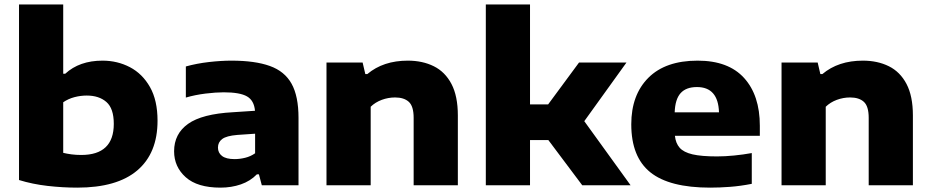

<svg xmlns="http://www.w3.org/2000/svg" viewBox="-20 -828 4160 858"><path d="M325 10.5Q260.5 10.5 192.8 2.8Q125 -5 65 -23.5V-808H262.5V-498.5H271.5Q335 -557 438 -557Q504.5 -557 560.5 -527.8Q616.5 -498.5 650.2 -439Q684 -379.5 684 -288.5Q684 -143.5 593.5 -66.5Q503 10.5 325 10.5ZM343 -135.5Q488.5 -135.5 488.5 -274.5Q488.5 -343.5 455.5 -372.2Q422.5 -401 367.5 -401Q340 -401 312.5 -393.8Q285 -386.5 262.5 -371V-145Q278.5 -141 299.2 -138.2Q320 -135.5 343 -135.5Z M965.5 10.5Q862 10.5 810 -36Q758 -82.5 758 -152Q758 -230 820.5 -274.5Q883 -319 1021 -326.5L1119.5 -333Q1115.5 -379 1083.8 -397.2Q1052 -415.5 979.5 -415.5Q944.5 -415.5 898 -409.8Q851.5 -404 810.5 -392V-531Q859 -544.5 913.8 -550.8Q968.5 -557 1014.5 -557Q1119.5 -557 1185.8 -533.2Q1252 -509.5 1283 -453.8Q1314 -398 1314 -301V0H1150L1137 -49H1128Q1098.5 -18.5 1056.2 -4Q1014 10.5 965.5 10.5ZM954 -168.5Q954 -145 972.2 -131Q990.5 -117 1028.5 -117Q1051.5 -117 1075.8 -123Q1100 -129 1120 -143V-230.5L1040 -225Q992 -221 973 -206.8Q954 -192.5 954 -168.5Z M1439 0V-548.5H1600.5L1612.5 -497H1621.5Q1692.5 -557 1802.5 -557Q1868 -557 1918.5 -532Q1969 -507 1997.5 -452.8Q2026 -398.5 2026 -312V0H1828.5V-301.5Q1828.5 -353 1807 -372.8Q1785.5 -392.5 1745.5 -392.5Q1715 -392.5 1686 -381.8Q1657 -371 1636.5 -351V0Z M2151 0V-808H2348.5V-361.5H2429.5L2567.5 -548.5H2779.5L2591 -286.5L2798 0H2582L2430.5 -202H2348.5V0Z M3153.5 10.5Q2971.5 10.5 2886.2 -58Q2801 -126.5 2801 -272.5Q2801 -404 2877.5 -480.5Q2954 -557 3097.5 -557Q3235 -557 3305.2 -479.5Q3375.5 -402 3375.5 -266V-221H2996Q2999.5 -188 3017.2 -167.8Q3035 -147.5 3074.8 -138.2Q3114.5 -129 3184.5 -129Q3219.5 -129 3260.2 -133Q3301 -137 3339.5 -144V-6.5Q3288.5 3.5 3242 7Q3195.5 10.5 3153.5 10.5ZM3094.5 -439Q3046 -439 3021.5 -411.8Q2997 -384.5 2995 -326H3193Q3189.5 -439 3094.5 -439Z M3472.5 0V-548.5H3634L3646 -497H3655Q3726 -557 3836 -557Q3901.5 -557 3952 -532Q4002.5 -507 4031 -452.8Q4059.5 -398.5 4059.5 -312V0H3862V-301.5Q3862 -353 3840.5 -372.8Q3819 -392.5 3779 -392.5Q3748.5 -392.5 3719.5 -381.8Q3690.5 -371 3670 -351V0Z"/></svg>

Font: Encode Sans Expanded ExtraBold
Style: Regular
Weight: 800
Width: 7
Designer: Multiple Designers
Foundry: Impallari Type
Version: Version 3.000; ttfautohint (v1.8.3) -l 8 -r 50 -G 200 -x 14 